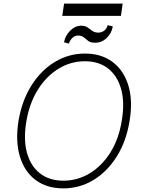

<svg xmlns="http://www.w3.org/2000/svg" viewBox="-20 -1034 792 1064"><path d="M697.8 -361.9Q679.3 -249.6 626.6 -166Q573.9 -82.4 497.5 -36.2Q421.2 9.9 331 9.9Q238.6 9.9 176.7 -36.9Q114.7 -83.8 89.7 -168.3Q64.6 -252.8 82.7 -365.4Q101.9 -477.6 154.7 -561.1Q207.4 -644.5 284.1 -690.9Q360.8 -737.2 451.3 -737.2Q541.9 -737.2 604 -690.5Q666.2 -643.8 691.6 -559.5Q717 -475.1 697.8 -361.9ZM654.8 -365.4Q671.9 -467 651.1 -540.8Q630.3 -614.7 578.7 -654.7Q527 -694.6 450.6 -694.6Q372.5 -694.6 305.2 -653.8Q237.9 -612.9 190.7 -538.4Q143.5 -463.8 126.1 -361.9Q109 -260.7 129.6 -186.8Q150.2 -112.9 202.1 -72.8Q253.9 -32.7 331 -32.7Q409.8 -32.7 477.5 -73.7Q545.1 -114.7 592 -189.5Q638.8 -264.2 654.8 -365.4ZM659.8 -1014.2 650.2 -946H324.9L335.2 -1014.2ZM576.3 -894.5 605.1 -887.8Q598.7 -850.1 571.4 -823.7Q544 -797.2 507.1 -797.2Q481.5 -797.2 468.8 -807.2Q456 -817.1 444.6 -827.1Q433.2 -837 411.6 -837Q394.2 -837 380.1 -823Q366.1 -808.9 362.2 -792.3L334.9 -799.7Q340.6 -834.9 368.1 -863.1Q395.6 -891.3 430 -891.7Q452.4 -891.3 465.7 -881.7Q479 -872.2 492 -862.7Q505 -853.3 525.6 -853.3Q543.3 -853.3 558.1 -864.7Q572.8 -876.1 576.3 -894.5Z"/></svg>

Font: Inter Extra Light  BETA
Style: Italic
Weight: 200
Italic angle: 9.39999°
Designer: Rasmus Andersson
Foundry: rsms
Version: Version 3.011;git-f93a4a705